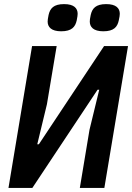

<svg xmlns="http://www.w3.org/2000/svg" viewBox="-20 -925 650 945"><path d="M21.7 0H139.2L460.2 -483.3H468.4L420.5 -286.2L372.9 0H493.6L610.1 -698.2H492.2L171.2 -214.8H163.4L210.9 -411.6L258.9 -698.2H137.8ZM214.5 -818.9C214.5 -792.3 232.2 -771 281.2 -771C333.1 -771 350.5 -792.6 357.6 -824.6C360.8 -840.9 362.2 -850.1 362.2 -856.9C362.2 -884.2 344.5 -904.8 295.5 -904.8C243.6 -904.8 226.2 -883.5 219.1 -851.2C215.9 -834.9 214.5 -826 214.5 -818.9ZM421.9 -818.9C421.9 -792.3 439.6 -771 488.6 -771C540.5 -771 557.9 -792.6 564.6 -824.6C568.2 -840.9 569.6 -850.1 569.6 -856.9C569.6 -884.2 551.8 -904.8 502.8 -904.8C451 -904.8 433.6 -883.5 426.5 -851.2C422.9 -834.9 421.9 -826 421.9 -818.9Z"/></svg>

Font: Margiela Mono Italic SmBold It
Style: Regular
Weight: 600
Designer: Mike Abbink, Paul van der Laan, Pieter van Rosmalen
Foundry: Bold Monday
Version: Version 2.003 2021